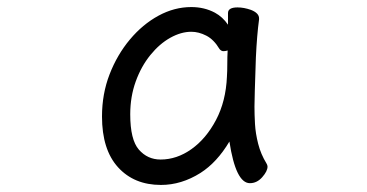

<svg xmlns="http://www.w3.org/2000/svg" viewBox="-20 -506 1040 544"><path d="M723 -4Q708 13 688 13Q648 13 630 -105Q595 -46 548 -16Q494 18 436 18Q360 18 314.5 -32Q269 -82 269 -176Q269 -240 290.5 -295.5Q312 -351 348 -394Q384 -437 429 -461.5Q474 -486 522 -486Q559 -486 589 -470Q611 -458 626 -436V-469Q626 -485 653 -485Q671 -485 691 -478Q714 -469 714 -454V-452V-451Q708 -407 705 -343Q701 -227 701 -204Q701 -181 702.5 -154.5Q704 -128 711.5 -98.5Q719 -69 735 -43Q738 -38 738 -34Q738 -21 723 -4ZM625 -363Q619 -361 613 -361Q607 -361 602 -367Q586 -394 564.5 -405Q543 -416 522 -416Q493 -416 462.5 -399Q432 -382 406 -350Q380 -318 364.5 -275Q349 -232 349 -182Q349 -110 373.5 -82Q398 -54 435 -54Q481 -54 522.5 -83.5Q564 -113 592 -166Q620 -219 623 -289V-290Q624 -303 624 -324Q624 -345 625 -363Z"/></svg>

Font: Moon Stars Kai
Style: Bold
Weight: 700
Designer: GuiWonder
Version: Version 1.101